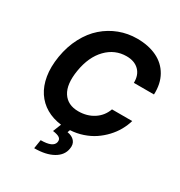

<svg xmlns="http://www.w3.org/2000/svg" viewBox="-219 -887 1190 1269"><g transform="rotate(30 376.0 -253.0)"><path d="M737.2 -472.7H583.8Q585.2 -532.7 550.6 -566.9Q516 -601.2 455.3 -601.2Q366.8 -601.2 303.1 -535.7Q239.3 -470.2 220.2 -354.4Q202.1 -243.6 239.9 -184.8Q277.7 -126.1 359 -126.1Q425.1 -126.1 475.5 -158.7Q525.9 -191.4 546.2 -248.6H700.6Q689.3 -209.9 668.9 -173.7Q648.4 -137.4 618.4 -105.5Q588.4 -73.5 552 -49Q515.6 -24.5 469.8 -9.1Q424 6.4 374.3 9.2L367.2 28.8Q404.1 34.4 423.1 56.8Q442.1 79.2 435.4 115.1Q427.2 168.7 372.5 199.8Q317.8 230.8 229 230.8L239.7 163.4Q333.8 163.4 343 119Q347.3 97.3 332.2 85.9Q317.1 74.6 280.2 70L305 7.5Q240.4 -0.4 190.3 -29.5Q140.3 -58.6 108.1 -107.1Q76 -155.5 64.8 -222.5Q53.6 -289.4 67.1 -372.9Q81.3 -458.8 118.1 -528.2Q154.8 -597.7 206.9 -643.1Q258.9 -688.6 323 -712.9Q387.1 -737.2 457.7 -737.2Q544.4 -737.2 608.5 -706.5Q672.6 -675.8 706.7 -615.6Q740.8 -555.4 737.2 -472.7Z"/></g></svg>

Font: Karasuma Gothic
Style: Bold Italic
Weight: 700
Italic angle: 9.39998°
Designer: Rasmus Andersson / Ryoko Nishizuka
Foundry: Genbu
Version: Version 1.00